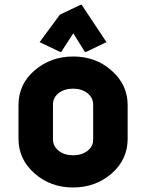

<svg xmlns="http://www.w3.org/2000/svg" viewBox="-20 -787 621 816"><path d="M322.3 -766.6H327.1L432.6 -607.9L345.7 -566.4H340.8L291.5 -645.5L240.2 -566.4H235.4L148.4 -607.9L234.4 -724.6ZM352.1 -146Q376 -165 376 -194.3V-342.8Q375.5 -372.6 351.1 -391.4Q326.7 -410.2 290.3 -410.2Q253.9 -410.2 229 -391.1Q205.1 -372.1 205.1 -342.8V-194.3Q205.6 -164.6 230 -145.8Q254.4 -127 290.8 -127Q327.1 -127 352.1 -146ZM127 -49.8Q58.6 -109.9 58.6 -196.8V-340.3Q58.6 -429.2 127 -487.8Q195.8 -546.9 291 -546.9Q386.7 -546.9 454.1 -487.3Q522.5 -427.2 522.5 -340.3V-196.8Q522.5 -108.9 454.1 -49.3Q385.7 9.8 290.3 9.8Q194.8 9.8 127 -49.8Z"/></svg>

Font: Nova Round
Style: Bold
Weight: 700
Designer: Wojciech Kalinowski "wmk69" (wmk69@o2.pl)
Foundry: Wojciech Kalinowski "wmk69" (wmk69@o2.pl)
Version: Version 3.1.0; 2021-05-23